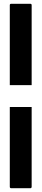

<svg xmlns="http://www.w3.org/2000/svg" viewBox="-20 -875 221 1019"><path d="M140 -855Q148 -855 148 -848V-423H32V-848Q32 -855 40 -855ZM40 124Q32 124 32 116V-307H148V116Q148 124 140 124Z"/></svg>

Font: RonaldsonGothic
Style: Regular
Weight: 400
Designer: Mr. Robertson for MacKellar, Smiths & Jordan Co. Philadelphia
Foundry: CAT-Fonts Peter Wiegel
Version: Version 1.000